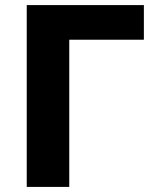

<svg xmlns="http://www.w3.org/2000/svg" viewBox="-20 -734 607 754"><path d="M545 -578H252V0H85V-714H545Z"/></svg>

Font: Noto Sans UI ExtraBold
Style: Regular
Weight: 800
Designer: Monotype Design Team
Foundry: Monotype Imaging Inc.
Version: Version 1.001